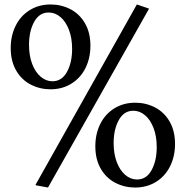

<svg xmlns="http://www.w3.org/2000/svg" viewBox="-20 -830 832 860"><path d="M646 -792 647 -790 195 10 141 0 139 -2 593 -810ZM586 -370Q633 -370 674 -349Q715 -328 739.5 -286Q764 -244 764 -185Q764 -130 742 -85.5Q720 -41 679 -15.5Q638 10 585 10Q538 10 497 -11Q456 -32 431.5 -74Q407 -116 407 -175Q407 -230 429 -274.5Q451 -319 492 -344.5Q533 -370 586 -370ZM594 -26Q636 -26 659 -68Q682 -110 682 -171Q682 -219 668 -256Q654 -293 630 -313.5Q606 -334 577 -334Q535 -334 512 -292Q489 -250 489 -189Q489 -141 503 -104Q517 -67 541 -46.5Q565 -26 594 -26ZM207 -810Q254 -810 295 -789Q336 -768 360.5 -726Q385 -684 385 -625Q385 -570 363 -525.5Q341 -481 300 -455.5Q259 -430 206 -430Q159 -430 118 -451Q77 -472 52.5 -514Q28 -556 28 -615Q28 -670 50 -714.5Q72 -759 113 -784.5Q154 -810 207 -810ZM215 -466Q257 -466 280 -508Q303 -550 303 -611Q303 -659 289 -696Q275 -733 251 -753.5Q227 -774 198 -774Q156 -774 133 -732Q110 -690 110 -629Q110 -581 124 -544Q138 -507 162 -486.5Q186 -466 215 -466Z"/></svg>

Font: Minipax
Style: Regular
Weight: 400
Designer: Raphaël Ronot
Foundry: Velvetyne Type Foundry
Version: Version 1.000